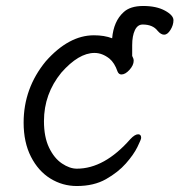

<svg xmlns="http://www.w3.org/2000/svg" viewBox="-20 -604 600 642"><path d="M355 -476Q360 -533 393 -563Q415 -584 459 -584Q503 -584 531.5 -568.5Q560 -553 560 -536.5Q560 -520 550 -504Q540 -488 529 -488Q518 -488 507 -501Q491 -522 457 -522Q440 -522 431 -503Q422 -484 422 -453V-417Q427 -408 427 -401Q427 -386 413 -370.5Q399 -355 386 -355Q377 -355 373 -365Q363 -394 346 -408Q322 -427 296 -427Q243 -427 185 -361Q127 -290 127 -199Q127 -146 144 -110.5Q161 -75 187 -57.5Q213 -40 237 -40Q329 -40 416 -139Q431 -155 442 -155Q452 -155 452 -143Q452 -138 439.5 -112.5Q427 -87 401 -57.5Q375 -28 334.5 -5Q294 18 237 18Q189 18 148.5 -7Q108 -32 83.5 -80Q59 -128 59 -194Q59 -309 133 -399Q210 -486 294 -486Q329 -486 355 -476Z"/></svg>

Font: Moon Stars Kai HW
Style: Regular
Weight: 400
Designer: GuiWonder
Version: Version 1.101